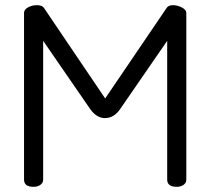

<svg xmlns="http://www.w3.org/2000/svg" viewBox="-20 -723 814 743"><path d="M73 -28V-673Q73 -686 88.5 -694.5Q104 -703 123 -703Q144 -703 151 -691L387 -342L624 -691Q631 -703 649 -703Q667 -703 684 -694Q701 -685 701 -673V-28Q701 -15 690 -7.5Q679 0 664 0Q627 0 627 -28V-565L445 -301Q421 -266 386 -266Q354 -266 329 -301L147 -565V-28Q147 -15 136 -7.5Q125 0 110 0Q73 0 73 -28Z"/></svg>

Font: Happy Monkey
Style: Regular
Weight: 400
Version: Version 1.001